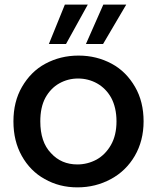

<svg xmlns="http://www.w3.org/2000/svg" viewBox="-20 -800 678 829"><path d="M314 9C314 9 314 9 314 9C367 9 415 -3 459 -27C502 -50 537 -84 562 -127C587 -170 600 -220 600 -276C600 -276 600 -276 600 -276C600 -332 588 -382 563 -425C538 -468 505 -502 462 -525C419 -548 372 -560 319 -560C319 -560 319 -560 319 -560C266 -560 219 -548 176 -525C133 -502 100 -468 75 -425C50 -382 38 -332 38 -276C38 -276 38 -276 38 -276C38 -219 50 -170 74 -127C98 -84 131 -50 173 -27C215 -3 262 9 314 9ZM314 -90C314 -90 314 -90 314 -90C268 -90 230 -106 200 -139C169 -171 154 -217 154 -276C154 -276 154 -276 154 -276C154 -316 161 -350 176 -378C191 -405 211 -426 236 -440C261 -454 288 -461 317 -461C317 -461 317 -461 317 -461C346 -461 374 -454 399 -440C424 -426 445 -405 460 -378C475 -350 483 -316 483 -276C483 -276 483 -276 483 -276C483 -236 475 -202 459 -174C443 -146 422 -125 397 -111C371 -97 343 -90 314 -90ZM359 -780C359 -780 260 -780 260 -780C260 -780 191 -610 191 -610C191 -610 265 -610 265 -610C265 -610 359 -780 359 -780ZM525 -780C525 -780 426 -780 426 -780C426 -780 351 -610 351 -610C351 -610 425 -610 425 -610C425 -610 525 -780 525 -780Z"/></svg>

Font: Girnar Poppins
Style: Medium
Weight: 500
Designer: Ninad Kale (Devanagari), Jonny Pinhorn (Latin)
Foundry: Indian Type Foundry
Version: ""